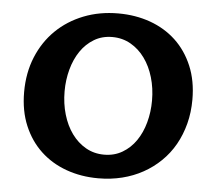

<svg xmlns="http://www.w3.org/2000/svg" viewBox="-52 -782 958 850"><g transform="rotate(5 427.0 -357.5)"><path d="M431.2 -96.7Q476.6 -96.7 512.2 -117.7Q547.9 -138.7 572.3 -174.1Q596.7 -209.5 609.4 -256.1Q622.1 -302.7 622.1 -353.5Q622.1 -408.2 607.9 -456.3Q593.8 -504.4 567.6 -540.5Q541.5 -576.7 504.6 -597.7Q467.8 -618.7 422.9 -618.7Q377.4 -618.7 342 -597.4Q306.6 -576.2 282.5 -540.8Q258.3 -505.4 245.6 -458.7Q232.9 -412.1 232.9 -361.3Q232.9 -306.6 247.1 -258.5Q261.2 -210.4 287.1 -174.6Q313 -138.7 349.6 -117.7Q386.2 -96.7 431.2 -96.7ZM414.6 9.8Q337.9 9.8 272.2 -13.9Q206.5 -37.6 158.2 -82.8Q109.9 -127.9 82.3 -193.4Q54.7 -258.8 54.7 -342.3Q54.7 -427.7 83.7 -498.3Q112.8 -568.8 164.3 -619.1Q215.8 -669.4 286.4 -697.3Q356.9 -725.1 440.4 -725.1Q516.6 -725.1 582.3 -701.7Q647.9 -678.2 696.3 -633.1Q744.6 -587.9 772.2 -522.5Q799.8 -457 799.8 -373.5Q799.8 -316.4 786.6 -265.9Q773.4 -215.3 749.3 -172.6Q725.1 -129.9 690.4 -96.2Q655.8 -62.5 613 -38.8Q570.3 -15.1 520.3 -2.7Q470.2 9.8 414.6 9.8Z"/></g></svg>

Font: Proza Libre
Style: Bold
Weight: 700
Designer: Jasper de Waard
Foundry: Jasper de Waard
Version: Version 1.000; ttfautohint (v1.4.1.8-43bc)